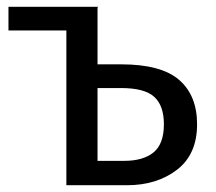

<svg xmlns="http://www.w3.org/2000/svg" viewBox="-20 -547 637 567"><path d="M562 -180Q562 -91 502.5 -45.5Q443 0 355 0H176V-457H5V-527H271L268 -525V-357H338Q456 -357 509 -311Q562 -265 562 -180ZM464 -180Q464 -235 435.5 -261Q407 -287 337 -287H268V-72H347Q403 -72 433.5 -97Q464 -122 464 -180Z"/></svg>

Font: FiraGO
Style: Regular
Weight: 400
Designer: bBox Type
Foundry: bBox Type GmbH
Version: Version 1.001;April 20, 2020;FontCreator 12.0.0.2555 64-bit